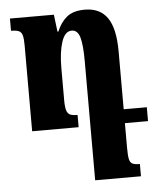

<svg xmlns="http://www.w3.org/2000/svg" viewBox="-53 -547 684 827"><g transform="rotate(-5 289.5 -134.0)"><path d="M474 0V106Q474 141 477.5 156Q481 171 491 176Q501 181 523 181V234H325V-281Q325 -351 315.5 -384Q306 -417 280 -417Q251 -417 236.5 -373Q222 -329 222 -260V-123Q222 -92 226.5 -77.5Q231 -63 241.5 -58Q252 -53 274 -53V0H73V-370Q73 -400 69 -414.5Q65 -429 54 -434Q43 -439 20 -439V-492H210L219 -418H223Q239 -457 266.5 -479.5Q294 -502 344 -502Q410 -502 442 -455.5Q474 -409 474 -310V-60H574V0Z"/></g></svg>

Font: Noto Serif Armenian Bold Cond
Style: Regular
Weight: 700
Width: 3
Designer: Monotype Design team
Foundry: Monotype Imaging Inc.
Version: Version 1.000